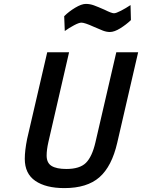

<svg xmlns="http://www.w3.org/2000/svg" viewBox="-20 -953 728 984"><path d="M460 -816Q414 -837 397 -837Q385 -837 359.5 -823.5Q334 -810 312 -794L309 -870Q333 -894 365.5 -913.5Q398 -933 420 -933Q441 -933 461.5 -925.5Q482 -918 516 -903Q552 -885 564 -885Q575 -885 600 -898Q625 -911 649 -927L651 -850Q627 -827 596.5 -808Q566 -789 543 -789Q526 -789 507.5 -796Q489 -803 460 -816ZM107 -139Q107 -181 119 -241L222 -685H334L228 -225Q219 -185 219 -156Q219 -118 244.5 -102.5Q270 -87 320 -87Q389 -87 420.5 -118.5Q452 -150 469 -223L576 -685H688L581 -222Q553 -100 489.5 -44.5Q426 11 310 11Q215 11 161 -26Q107 -63 107 -139Z"/></svg>

Font: Cairo SemiBold
Style: Italic
Weight: 600
Italic angle: -13°
Designer: Mohamed Gaber, Accademia di Belle Arti di Urbino and others
Foundry: Kief Type Foundry, Accademia di Belle Arti di Urbino and others
Version: Version 3.011